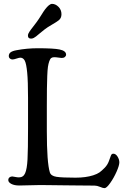

<svg xmlns="http://www.w3.org/2000/svg" viewBox="-20 -957 660 993"><path d="M210 -804.2Q198.7 -795.4 185.3 -784.2Q171.9 -772.9 166.5 -768.6Q161.1 -764.2 154.3 -760.7Q147.5 -757.3 140.6 -757.3Q124.5 -757.3 124.5 -772.5Q124.5 -777.3 126.2 -782Q127.9 -786.6 132.3 -793.2Q136.7 -799.8 140.9 -805.4Q145 -811 153.3 -821.5Q161.6 -832 168 -840.8Q180.7 -857.9 193.4 -878.7Q206.1 -899.4 212.9 -908.2Q234.9 -937 249 -937Q267.1 -937 282.5 -921.6Q297.9 -906.2 297.9 -883.3Q297.9 -862.8 283.2 -851.6Q272.5 -843.3 248.3 -829.3Q224.1 -815.4 210 -804.2ZM188 0Q166.5 0 133.8 1.2Q101.1 2.4 80.1 2.4Q54.2 2.4 38.6 -5.9Q22.9 -14.2 22.9 -25.4Q22.9 -34.7 29.1 -39.6Q35.2 -44.4 43.5 -44.4Q46.9 -44.4 58.1 -42Q69.3 -39.6 78.1 -39.6Q100.6 -39.6 109.9 -61Q119.6 -82.5 122.3 -132.6Q125 -182.6 125 -294.9V-450.7Q125 -536.6 120.6 -582Q116.2 -627.4 108.2 -643.1Q100.1 -658.7 85 -658.7Q79.1 -658.7 65.4 -654.1Q51.8 -649.4 44.4 -649.4Q37.1 -649.4 31.2 -654.3Q25.4 -659.2 25.4 -666.5Q25.4 -679.2 34.7 -686.3Q43.9 -693.4 65.4 -697.3Q119.6 -707.5 175.3 -707.5Q257.3 -707.5 287.6 -701.2Q321.8 -694.3 321.8 -674.3Q321.8 -667.5 315.7 -662.4Q309.6 -657.2 299.3 -657.2Q294.4 -657.2 282.2 -659.2Q270 -661.1 259.8 -661.1Q251 -661.1 245.1 -657Q239.3 -652.8 234.9 -640.4Q230.5 -627.9 228 -611.8Q225.6 -595.7 224.4 -564Q223.1 -532.2 222.7 -497.8Q222.2 -463.4 222.2 -407.2V-278.8Q222.2 -116.7 237.8 -65.4Q243.7 -46.9 272.2 -42.5Q300.8 -38.1 370.6 -38.1Q423.3 -38.1 461.9 -50.3Q482.9 -57.1 494.6 -65.4Q506.3 -73.7 522 -89.8Q536.1 -104.5 543 -123.3Q549.8 -142.1 553.5 -152.1Q557.1 -162.1 565.9 -162.1Q578.6 -162.1 587.9 -147.2Q597.2 -132.3 597.2 -117.2Q597.2 -101.6 583 -69.3Q568.8 -37.1 550 -10.5Q531.2 16.1 520.5 16.1Q512.7 16.1 497.3 9.5Q481.9 2.9 469.2 2.9Q438 2.9 386.7 2.2Q335.4 1.5 316.4 1.5Q294.4 1.5 251.7 0.7Q209 0 188 0Z"/></svg>

Font: Cooper*
Style: Regular
Weight: 400
Designer: Owen Earl
Foundry: indestructible type*
Version: Version 0.001